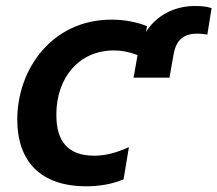

<svg xmlns="http://www.w3.org/2000/svg" viewBox="-20 -619 735 649"><path d="M638.8 -598.7C570.7 -598.7 509.2 -567.8 473.7 -511.4L476.9 -530.5C442.1 -544.7 400.6 -552.6 356.9 -552.6C157.7 -552.6 38.4 -387.4 38.4 -214.5C38.4 -74.2 116.8 10.7 271.7 10.7C310.4 10.7 355.8 5 397.7 -12.8L415.8 -121.8C373.9 -102.6 337.4 -92.7 297.9 -92.7C210.6 -92.7 170.1 -140.6 170.5 -231.2C170.1 -356.2 247.2 -448.5 364.7 -448.5C391.3 -448.5 415.1 -443.9 445 -432.9L431.5 -356.5H552.9L566.8 -435C575.6 -486.9 604 -505.3 647 -505.3C659.8 -505.3 670.1 -503.6 680.8 -502.1L695.3 -591.6C678.3 -597.3 658 -598.7 638.8 -598.7Z"/></svg>

Font: TID UI Semi Bold
Style: Italic
Weight: 600
Italic angle: -9.39999°
Designer: The TID Project Authors
Foundry: Bakken & Bæck
Version: Version 1.001;hotconv 1.0.109;makeotfexe 2.5.65596